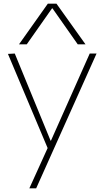

<svg xmlns="http://www.w3.org/2000/svg" viewBox="-20 -810 557 1040"><path d="M139 210 238 -8 23 -518 60 -520 254 -48H256L466 -520H503L176 210ZM83 -570 239 -790H286L443 -570H401L264 -765H262L125 -570Z"/></svg>

Font: M PLUS 1 ExtraLight
Style: Regular
Weight: 250
Version: Version 1.001